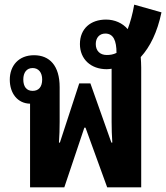

<svg xmlns="http://www.w3.org/2000/svg" viewBox="-20 -804 713 824"><path d="M109 0H256L342 -256H347L440 0H586V-514C586 -528 585 -545 584 -559C624 -603 655 -665 673 -751L556 -784C549 -743 539 -708 528 -679C506 -705 472 -720 435 -720C369 -720 323 -681 323 -615C323 -550 370 -507 438 -507C445 -507 452 -508 459 -509V-281C459 -252 460 -221 462 -192H458L368 -446H320L237 -192H233C235 -221 236 -252 236 -281V-430C236 -522 193 -567 126 -567C60 -567 22 -522 22 -462C22 -404 55 -360 109 -359ZM438 -568C409 -568 391 -586 391 -615C391 -642 407 -660 432 -660C467 -660 480 -629 480 -577C466 -570 453 -568 438 -568ZM120 -414C94 -414 80 -432 80 -463C80 -492 94 -512 120 -512C146 -512 161 -492 161 -463C161 -431 146 -414 120 -414Z"/></svg>

Font: Noto Sans Thai Looped Condensed
Style: Bold
Weight: 700
Width: 3
Designer: Sasikarn Vongin, Ben Mitchell
Foundry: The Fontpad Ltd
Version: Version 1.001